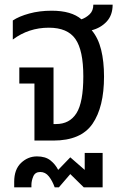

<svg xmlns="http://www.w3.org/2000/svg" viewBox="-20 -604 539 825"><path d="M128 0V-245H63V-314H210V-71H221Q279 -71 308.5 -117.5Q338 -164 338 -276Q338 -388 304 -436.5Q270 -485 190 -485Q103 -485 35 -434V-516Q62 -534 106 -546Q150 -558 202 -558Q287 -558 330 -521Q350 -528 365.5 -543Q381 -558 381 -584H464Q464 -539 438.5 -511.5Q413 -484 374 -474Q402 -441 414.5 -390.5Q427 -340 427 -275Q427 -144 377.5 -72Q328 0 209 0ZM41 201V177Q41 124 70.5 96Q100 68 139 68Q175 68 196.5 85Q218 102 230 126L282 72L344 126V53H421V201H340L282 144L233 201H215Q205 173 190 154Q175 135 153 135Q131 135 123 154Q115 173 115 191V201Z"/></svg>

Font: Noto Sans Thai SemCond
Style: Regular
Weight: 400
Width: 4
Designer: Monotype Design Team
Foundry: Monotype Imaging Inc.
Version: Version 2.002; ttfautohint (v1.8.4.7-5d5b)